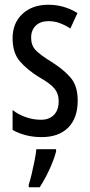

<svg xmlns="http://www.w3.org/2000/svg" viewBox="-20 -567 379 808"><path d="M307 -144Q307 -70 267 -30Q227 10 155 10Q118 10 87 1.5Q56 -7 33 -20V-104Q55 -86 87 -74.5Q119 -63 152 -63Q187 -63 207 -83.5Q227 -104 227 -141Q227 -173 208.5 -195Q190 -217 145 -242Q95 -273 64 -308.5Q33 -344 33 -406Q33 -470 74.5 -508.5Q116 -547 183 -547Q250 -547 306 -512L276 -447Q255 -461 232 -469.5Q209 -478 184 -478Q150 -478 130.5 -459Q111 -440 111 -408Q111 -376 130 -356Q149 -336 196 -307Q246 -276 276.5 -241Q307 -206 307 -144ZM216 71Q206 108 186.5 149.5Q167 191 147 221H101V210Q107 192 113.5 164.5Q120 137 125.5 109Q131 81 133 61H216Z"/></svg>

Font: Noto Sans Myanmar ExtraCondensed
Style: Regular
Weight: 400
Width: 2
Designer: Monotype Design Team
Foundry: Monotype Imaging Inc.
Version: Version 2.107; ttfautohint (v1.8.4.7-5d5b)